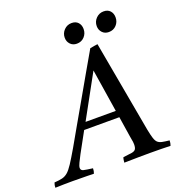

<svg xmlns="http://www.w3.org/2000/svg" viewBox="-237 -1002 1047 1128"><g transform="rotate(-20 286.0 -437.5)"><path d="M431 -131 411 -260H191L122 -134Q109 -109 99.5 -89.5Q90 -70 90 -59Q90 -44 106.5 -40Q123 -36 163 -31Q163 -14 157 1Q143 0 117 0Q91 0 65 -0.5Q39 -1 24 -1Q-4 -1 -29 -0.5Q-54 0 -84 1Q-84 -15 -78 -30Q-48 -32 -29 -36.5Q-10 -41 6 -54.5Q22 -68 42 -98.5Q62 -129 94 -184Q122 -233 159 -298Q196 -363 237 -434Q278 -505 317 -574Q356 -643 389 -699Q403 -702 414.5 -704Q426 -706 437 -707L540 -136Q547 -100 553.5 -79.5Q560 -59 570 -50Q580 -41 597 -37.5Q614 -34 642 -31Q642 -14 636 1Q612 0 578 -0.5Q544 -1 511 -1Q482 -1 435 -0.5Q388 0 347 1Q348 -7 349 -15.5Q350 -24 353 -31Q389 -35 407 -38Q425 -41 431.5 -50.5Q438 -60 438 -81Q438 -86 437 -96.5Q436 -107 431 -131ZM215 -302H404L362 -570ZM325 -751Q300 -751 284.5 -767.5Q269 -784 269 -808Q269 -836 288.5 -856Q308 -876 336 -876Q362 -876 376.5 -860Q391 -844 391 -819Q391 -791 372.5 -771Q354 -751 325 -751ZM525 -751Q500 -751 484.5 -767.5Q469 -784 469 -808Q469 -836 488.5 -856Q508 -876 536 -876Q562 -876 576.5 -860Q591 -844 591 -819Q591 -791 572.5 -771Q554 -751 525 -751Z"/></g></svg>

Font: Tiro Gurmukhi
Style: Italic
Weight: 400
Italic angle: -11°
Designer: Gurmukhi: John Hudson & Fiona Ross, assisted by Paul Hanslow. Latin: John Hudson with Paul Hanslow, assisted by Kaja Soj
Foundry: Tiro Typeworks Ltd.
Version: Version 1.52